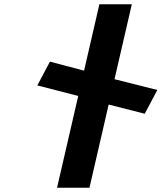

<svg xmlns="http://www.w3.org/2000/svg" viewBox="-20 -880 758 900"><path d="M658.5 -346.8 717.5 -458.2 516.8 -508.8 597.9 -860H445.9L374.1 -548.9L214 -591L155 -479.6L346.7 -430.1L247.4 0H399.4L489.4 -390Z"/></svg>

Font: Stormning
Style: BoldObl
Weight: 400
Designer: Robert Jablonski, Mew Too
Foundry: Cannot Into Space Fonts
Version: Version 0.90